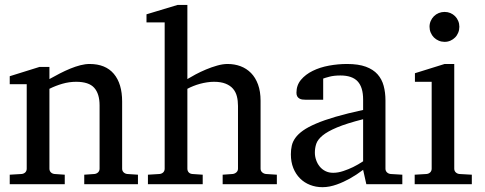

<svg xmlns="http://www.w3.org/2000/svg" viewBox="-20 -757 1993 789"><path d="M326.2 0V-39.1L368.2 -42Q377 -43 383.1 -48.8Q389.2 -54.7 389.2 -64V-324.2Q389.2 -371.6 367.2 -396.2Q345.2 -420.9 293 -420.9Q264.2 -420.9 236.3 -412.8Q208.5 -404.8 183.1 -392.1V-64Q183.1 -54.7 189 -48.8Q194.8 -43 204.1 -42L246.1 -39.1V0H20V-39.1L68.8 -42Q78.1 -43 84 -48.8Q89.8 -54.7 89.8 -64V-411.1H20V-443.8L142.1 -481.9H183.1V-432.1Q204.1 -443.8 225.8 -455.1Q247.6 -466.3 269 -475.1Q290.5 -483.9 310.5 -489Q330.6 -494.1 348.1 -494.1Q413.6 -494.1 447.8 -453.6Q481.9 -413.1 481.9 -339.8V-64Q481.9 -54.7 488 -48.8Q494.1 -43 502.9 -42L546.9 -39.1V0Z M895 0V-39.1L936 -42Q944.8 -43 951.4 -48.8Q958 -54.7 958 -64V-321.8Q958 -343.3 953.4 -361.3Q948.7 -379.4 937.3 -392.6Q925.8 -405.8 906.7 -413.3Q887.7 -420.9 858.9 -420.9Q845.7 -420.9 831.1 -418.7Q816.4 -416.5 802 -412.6Q787.6 -408.7 774.2 -403.3Q760.7 -397.9 750 -392.1V-64Q750 -54.7 755.4 -48.8Q760.7 -43 770 -42L813 -39.1V0H587.9V-39.1L635.7 -42Q645 -43 650.9 -48.8Q656.7 -54.7 656.7 -64V-665H582V-698.2L710 -736.8H750V-432.1Q763.7 -440.4 783.7 -451.2Q803.7 -461.9 826.4 -471.4Q849.1 -481 872.3 -487.5Q895.5 -494.1 915 -494.1Q943.8 -494.1 968.5 -484.9Q993.2 -475.6 1011.5 -457Q1029.8 -438.5 1040.3 -409.9Q1050.8 -381.3 1050.8 -342.8V-64Q1050.8 -54.7 1057.4 -48.8Q1064 -43 1072.8 -42L1117.7 -39.1V0Z M1472.2 -267.1Q1404.8 -250 1365.2 -233.4Q1325.7 -216.8 1305.4 -200Q1285.2 -183.1 1279.5 -165.8Q1273.9 -148.4 1273.9 -129.9Q1273.9 -114.3 1279.1 -99.4Q1284.2 -84.5 1293.7 -72.8Q1303.2 -61 1317.1 -54Q1331.1 -46.9 1349.1 -46.9Q1369.1 -46.9 1390.9 -54.2Q1412.6 -61.5 1430.7 -70.3Q1451.7 -80.6 1472.2 -94.2ZM1485.4 0 1472.2 -59.1Q1445.8 -39.1 1418 -23.4Q1405.8 -16.6 1392.1 -10.3Q1378.4 -3.9 1364 1.2Q1349.6 6.3 1334.7 9.3Q1319.8 12.2 1305.2 12.2Q1277.8 12.2 1254.2 2.9Q1230.5 -6.3 1212.9 -23.9Q1195.3 -41.5 1185.3 -66.4Q1175.3 -91.3 1175.3 -123Q1175.3 -141.6 1179 -158.2Q1182.6 -174.8 1193.8 -190.4Q1205.1 -206.1 1225.3 -220.5Q1245.6 -234.9 1278.6 -249Q1311.5 -263.2 1359.1 -277.1Q1406.7 -291 1472.2 -305.2V-348.1Q1472.2 -398.4 1449.7 -422.6Q1427.2 -446.8 1378.9 -446.8Q1352.5 -446.8 1334 -441.9Q1315.4 -437 1308.1 -434.1V-347.2H1235.4Q1228.5 -347.2 1221.9 -348.1Q1215.3 -349.1 1210 -352.3Q1204.6 -355.5 1201.4 -361.1Q1198.2 -366.7 1198.2 -376Q1198.2 -406.7 1216.8 -429Q1235.4 -451.2 1265.1 -465.8Q1294.9 -480.5 1332 -487.3Q1369.1 -494.1 1406.2 -494.1Q1452.6 -494.1 1483.2 -482.9Q1513.7 -471.7 1531.5 -451.7Q1549.3 -431.6 1556.6 -404.3Q1564 -377 1564 -344.2V-64Q1564 -54.7 1570.1 -48.8Q1576.2 -43 1585 -42L1633.3 -39.1V0Z M1684.1 0V-39.1L1732.9 -42Q1742.2 -43 1748 -48.8Q1753.9 -54.7 1753.9 -64V-420.9H1685.1V-456.1L1807.1 -494.1H1846.7V-64Q1846.7 -54.7 1852.8 -48.8Q1858.9 -43 1867.7 -42L1918.9 -39.1V0ZM1867.7 -647Q1867.7 -634.3 1863 -622.8Q1858.4 -611.3 1850.1 -603Q1841.8 -594.7 1830.8 -589.8Q1819.8 -585 1807.1 -585Q1794.4 -585 1783 -589.8Q1771.5 -594.7 1763.2 -603Q1754.9 -611.3 1750 -622.8Q1745.1 -634.3 1745.1 -647Q1745.1 -659.7 1750 -670.9Q1754.9 -682.1 1763.2 -690.4Q1771.5 -698.7 1783 -703.4Q1794.4 -708 1807.1 -708Q1819.8 -708 1830.8 -703.4Q1841.8 -698.7 1850.1 -690.4Q1858.4 -682.1 1863 -670.9Q1867.7 -659.7 1867.7 -647Z"/></svg>

Font: Charis SIL Cyr
Style: Regular
Weight: 400
Foundry: SIL International
Version: Version 5.000